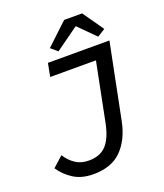

<svg xmlns="http://www.w3.org/2000/svg" viewBox="-155 -950 909 1065"><g transform="rotate(-20 300.0 -418.0)"><path d="M213 12Q142 12 94.5 -19Q47 -50 19 -93L80 -148Q103 -112 135.5 -90Q168 -68 215 -68Q281 -68 317.5 -107.5Q354 -147 371 -231L440 -577H170L185 -655H548L459 -211Q438 -107 378.5 -47.5Q319 12 213 12ZM262 -695 223 -728 351 -848H457L543 -725L497 -696L401 -792H397Z"/></g></svg>

Font: Source Code Pro Medium
Style: Italic
Weight: 500
Italic angle: -11°
Monospace: yes
Designer: Paul D. Hunt, Teo Tuominen
Foundry: Adobe Systems Incorporated
Version: Version 1.050;PS 1.000;hotconv 16.6.51;makeotf.lib2.5.65220